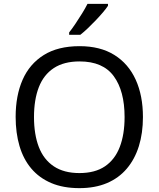

<svg xmlns="http://www.w3.org/2000/svg" viewBox="-20 -964 821 994"><path d="M720 -358Q720 -275 699 -207.5Q678 -140 636.5 -91Q595 -42 533.5 -16Q472 10 391 10Q307 10 245 -16.5Q183 -43 142 -91.5Q101 -140 81 -208Q61 -276 61 -359Q61 -469 97 -551Q133 -633 206.5 -679Q280 -725 392 -725Q499 -725 572 -679.5Q645 -634 682.5 -551.5Q720 -469 720 -358ZM156 -358Q156 -268 181 -203Q206 -138 258.5 -103Q311 -68 391 -68Q472 -68 523.5 -103Q575 -138 600 -203Q625 -268 625 -358Q625 -493 569 -569.5Q513 -646 392 -646Q311 -646 258.5 -611.5Q206 -577 181 -512.5Q156 -448 156 -358ZM539 -934Q530 -920 513 -900Q496 -880 475.5 -858.5Q455 -837 434.5 -817.5Q414 -798 396 -784H338V-796Q353 -815 370.5 -841Q388 -867 405 -894.5Q422 -922 433 -944H539Z"/></svg>

Font: Noto Sans Telugu
Style: Regular
Weight: 400
Designer: Jelle Bosma - Monotype Design Team
Foundry: Monotype Imaging Inc.
Version: Version 2.003